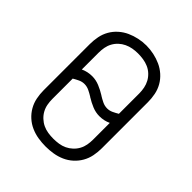

<svg xmlns="http://www.w3.org/2000/svg" viewBox="-207 -876 1014 1014"><g transform="rotate(45 300.0 -369.0)"><path d="M300 8Q272 8 244 3.5Q216 -1 190 -12.5Q164 -24 143 -43Q122 -62 108 -86.5Q94 -111 88.5 -139Q83 -167 83 -195V-540Q83 -568 88.5 -596Q94 -624 108 -648.5Q122 -673 143.5 -692Q165 -711 190.5 -722.5Q216 -734 244 -740Q272 -746 300 -746Q328 -746 356 -740Q384 -734 409.5 -722.5Q435 -711 456.5 -692Q478 -673 492 -648.5Q506 -624 511.5 -596Q517 -568 517 -540V-195Q517 -167 511.5 -139Q506 -111 492 -86.5Q478 -62 457 -43Q436 -24 410 -12.5Q384 -1 356 3.5Q328 8 300 8ZM388 -364Q405 -364 421 -371.5Q437 -379 452 -388V-540Q452 -560 448 -580Q444 -600 434.5 -617.5Q425 -635 410 -649Q395 -663 376.5 -671Q358 -679 338 -682Q318 -685 298 -685Q278 -685 258.5 -681.5Q239 -678 221 -669.5Q203 -661 188.5 -647.5Q174 -634 164.5 -616.5Q155 -599 151.5 -579.5Q148 -560 148 -540V-415Q163 -422 179 -425.5Q195 -429 212 -429Q240 -429 266.5 -418Q293 -407 317 -392H318Q318 -392 318 -392Q318 -392 318 -391Q334 -381 351.5 -372.5Q369 -364 388 -364ZM300 -50Q320 -50 340 -53Q360 -56 378 -64.5Q396 -73 411 -87Q426 -101 435.5 -118.5Q445 -136 448.5 -155.5Q452 -175 452 -195V-320Q437 -313 421 -309.5Q405 -306 388 -306Q360 -306 333.5 -317Q307 -328 283 -343H282Q282 -343 282 -343Q282 -343 282 -344Q266 -354 248.5 -362.5Q231 -371 212 -371Q195 -371 179 -363.5Q163 -356 148 -347V-195Q148 -175 151.5 -155.5Q155 -136 164.5 -118.5Q174 -101 189 -87Q204 -73 222 -64.5Q240 -56 260 -53Q280 -50 300 -50Z"/></g></svg>

Font: Iosevka Custom Light Extended
Style: Regular
Weight: 300
Width: 7
Monospace: yes
Designer: Belleve Invis
Foundry: Belleve Invis
Version: Version 11.2.4; ttfautohint (v1.8.4)